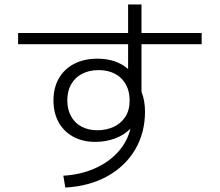

<svg xmlns="http://www.w3.org/2000/svg" viewBox="-20 -804 978 854"><path d="M560.1 -231.9Q533.2 -203.6 491.7 -188.2Q450.2 -172.9 404.3 -172.9Q348.1 -172.9 305.9 -195.8Q263.7 -218.8 240.7 -260.5Q217.8 -302.2 217.8 -357.4Q217.8 -413.6 241.9 -455.6Q266.1 -497.6 310.3 -520.3Q354.5 -543 413.1 -543Q497.1 -543 549.8 -497.1V-607.4H60.5V-657.2H549.8V-784.2H609.4V-657.2H877V-607.4H609.4V-395.5Q625 -356.4 625 -307.6Q625 -213.4 581.1 -138.7Q537.1 -64 456.8 -19.8Q376.5 24.4 270.5 30.3L261.7 -22.5Q337.9 -26.9 400.6 -54.4Q463.4 -82 504.9 -127.9Q546.4 -173.8 560.1 -231.9ZM556.6 -357.4Q556.6 -397.9 539.8 -428.5Q522.9 -459 491.7 -475.6Q460.4 -492.2 418.9 -492.2Q377 -492.2 345.2 -475.8Q313.5 -459.5 296.4 -429Q279.3 -398.4 279.3 -357.4Q279.3 -317.9 295.7 -287.6Q312 -257.3 342.3 -241Q372.6 -224.6 413.1 -224.6Q451.2 -224.6 483.9 -239Q516.6 -253.4 536.6 -283.2Q556.6 -313 556.6 -357.4Z"/></svg>

Font: Pretendard JP Light
Style: Regular
Weight: 300
Designer: Base glyphs from Inter by Rasmus Andersson; Hangeul glyphs from Noto Sans CJK(Source Han Sans) by Jang Soo-young and Kan
Foundry: Kil Hyung-jin
Version: Version 1.309